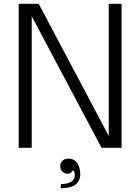

<svg xmlns="http://www.w3.org/2000/svg" viewBox="-20 -783 744 1017"><path d="M148 0H79V-763H185L556 -63V-763H624V0H518L148 -697ZM302 192Q337 192 356.5 180Q376 168 376 146Q376 135 372 122H363Q355 137 338 137Q321 137 310 126Q299 115 299 97Q299 79 311 68Q323 57 343 57Q372 57 388.5 80Q405 103 405 141Q405 174 380.5 194Q356 214 302 214Z"/></svg>

Font: Open Sauce One Light
Style: Regular
Weight: 300
Designer: Alfredo Marco Pradil
Foundry: Creative Sauce Fz LLC
Version: Version 1.477